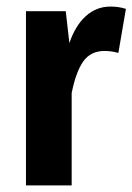

<svg xmlns="http://www.w3.org/2000/svg" viewBox="-20 -564 403 584"><path d="M363 -537 340 -403Q319 -409 298 -409Q256 -409 233.5 -377.5Q211 -346 198 -281V0H59V-530H180L191 -433Q209 -486 241 -515Q273 -544 316 -544Q342 -544 363 -537Z"/></svg>

Font: Fira Sans Condensed SemiBold
Style: Regular
Weight: 600
Width: 3
Designer: bBox Type GmbH & Carrois Corporate GbR & Edenspiekermann AG
Foundry: bBox Type GmbH & Carrois Corporate GbR & Edenspiekermann AG
Version: Version 4.301